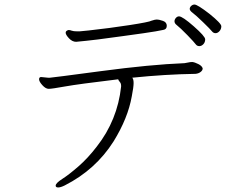

<svg xmlns="http://www.w3.org/2000/svg" viewBox="-20 -784 1040 845"><path d="M836 -764Q849 -764 902 -723Q954 -681 954 -668.5Q954 -656 946 -647Q938 -638 928.5 -638Q919 -638 912.5 -646.5Q906 -655 874 -686Q842 -717 828.5 -727Q815 -737 815 -744.5Q815 -752 821.5 -758Q828 -764 836 -764ZM857 -581Q847 -581 841 -589.5Q835 -598 805 -629Q775 -660 754 -677Q748 -683 748 -690.5Q748 -698 754 -705Q760 -712 768 -712Q783 -712 833 -668Q883 -624 883 -611Q883 -598 875 -589.5Q867 -581 857 -581ZM282 -652Q288 -652 295.5 -649Q303 -646 321 -646H330Q339 -647 371 -650Q462 -660 549.5 -673.5Q637 -687 647 -693L661 -697L669 -698Q681 -698 697.5 -692Q714 -686 714 -670.5Q714 -655 699 -652.5Q684 -650 665 -646Q631 -640 520 -625Q403 -608 315 -600Q298 -600 283.5 -615.5Q269 -631 269 -640Q269 -649 282 -652ZM161 -445 191 -442H200Q207 -442 424.5 -471Q642 -500 792 -506Q800 -507 808.5 -509Q817 -511 824 -511H827Q837 -510 853 -502Q869 -494 872 -483Q872 -474 862.5 -467Q853 -460 840 -459Q708 -457 562 -442Q568 -436 568 -418.5Q568 -401 560 -360Q543 -264 480 -162Q401 -37 265 32Q247 41 236 41Q225 41 225 33Q225 22 254 3.5Q283 -15 325 -51.5Q367 -88 406 -139Q497 -255 513 -403V-406Q513 -417 507.5 -423Q502 -429 500 -435Q325 -414 266.5 -403.5Q208 -393 194.5 -393Q181 -393 166.5 -409Q152 -425 152 -435Q152 -445 161 -445Z"/></svg>

Font: LXGW WenKai Light
Style: Regular
Weight: 300
Designer: LXGW / Fontworks Inc.
Foundry: LXGW / Fontworks Inc.
Version: Version 1.501; October 10, 2024